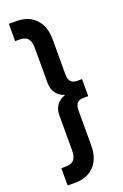

<svg xmlns="http://www.w3.org/2000/svg" viewBox="-158 -738 588 915"><g transform="rotate(-20 136.5 -280.0)"><path d="M17.1 42H41Q68.8 42 81.5 26.9Q94.2 11.7 94.2 -21V-196.8Q94.2 -259.3 152.8 -279.8Q94.2 -300.3 94.2 -362.8V-539.1Q94.2 -571.8 81.5 -586.9Q68.8 -602.1 41 -602.1H17.1V-689.9H55.2Q117.2 -689.9 152.6 -652.3Q188 -614.7 188 -548.8V-373Q188 -346.7 198.2 -335Q208.5 -323.2 231 -323.2H254.9V-236.8H231Q208.5 -236.8 198.2 -225.1Q188 -213.4 188 -187V-11.2Q188 54.7 152.6 92.3Q117.2 129.9 55.2 129.9H17.1Z"/></g></svg>

Font: Overused Grotesk Medium
Style: Regular
Weight: 500
Version: Version 0.002